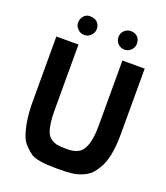

<svg xmlns="http://www.w3.org/2000/svg" viewBox="-163 -1025 990 1142"><g transform="rotate(20 332.0 -454.5)"><path d="M172 -814Q154 -832 154 -852Q154 -872 162 -886Q179 -914 208 -914Q238 -914 255 -898Q272 -881 272 -856Q272 -832 254 -814Q237 -797 213 -797Q189 -797 172 -814ZM409 -856Q409 -880 426 -897Q444 -914 468 -914Q493 -914 510 -898Q526 -881 526 -856Q526 -832 509 -814Q492 -797 468 -797Q444 -797 426 -814Q409 -832 409 -856ZM343 5H329Q209 5 169 -20Q151 -32 127 -56Q103 -79 91 -113Q61 -197 61 -320V-732H201V-320Q201 -224 220 -179Q237 -139 287 -128Q309 -124 350 -124Q392 -124 420 -139Q479 -171 479 -320V-732H620V-320Q620 -163 574 -92Q559 -67 544.5 -51.5Q530 -36 508 -24Q485 -13 469 -8Q453 -2 426 1Q392 5 343 5Z"/></g></svg>

Font: Mina
Style: Bold
Weight: 700
Version: Version 1.000